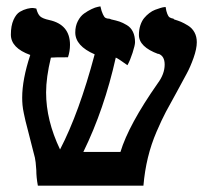

<svg xmlns="http://www.w3.org/2000/svg" viewBox="-20 -584 652 604"><path d="M599.1 -451.2Q599.1 -430.7 588.9 -401.9Q578.6 -373 567.4 -352.5L535.2 -293L502 -232.4Q489.3 -208.5 472.4 -169.4Q455.6 -130.4 445.3 -88.1Q435.1 -45.9 431.2 0H99.1Q94.2 -26.4 94.2 -48.8Q92.3 -78.1 89.8 -87.9Q86.4 -99.6 82 -118.2L75.2 -145Q73.7 -151.4 67.9 -173.6Q62 -195.8 60.3 -203.1Q58.6 -210.4 55.2 -226.3Q51.8 -242.2 50.8 -253.7Q49.8 -265.1 49.8 -276.9Q49.8 -334 75.2 -411.1Q14.2 -433.1 14.2 -475.1Q14.2 -502.9 22.5 -521.5Q30.8 -540 42.5 -546.9Q54.2 -553.7 65.9 -556.6Q77.6 -559.6 85.9 -558.6L94.2 -557.1Q98.6 -539.6 106.4 -532.5Q114.3 -525.4 134.8 -521Q200.2 -506.8 200.2 -442.9Q200.2 -422.9 193.8 -403.8Q149.9 -403.8 141.1 -402.8H140.1Q125 -340.3 125 -293Q125 -205.6 168.9 -113.8Q229 -229.5 277.8 -413.1Q216.8 -439.5 216.8 -481.9Q216.8 -502 224.9 -517.6Q232.9 -533.2 244.6 -541.5Q256.3 -549.8 268.1 -555.4Q279.8 -561 288.1 -562.5L295.9 -564Q299.3 -547.9 303.7 -539.1Q308.1 -530.3 310.3 -528.8Q312.5 -527.3 316.9 -525.9Q318.4 -525.9 321.3 -525.4Q324.2 -524.9 325.2 -524.9Q326.2 -524.4 327.6 -523.9Q329.1 -523.4 330.1 -522.9Q345.7 -519.5 356 -516.1Q366.2 -512.7 378.9 -505.1Q391.6 -497.6 398.2 -483.9Q404.8 -470.2 404.8 -451.2Q404.8 -441.9 397 -417.7Q389.2 -393.6 380.9 -378.9Q351.1 -400.4 344.2 -402.8Q308.1 -240.7 242.2 -106H358.9Q384.8 -191.4 476.1 -321.8Q498 -351.1 498 -380.9Q498 -408.2 478 -415V-414.1Q417 -436.5 417 -474.1Q417 -490.7 421.6 -504.6Q426.3 -518.6 433.6 -527.3Q440.9 -536.1 450 -543Q459 -549.8 468 -553.2Q477.1 -556.6 484.4 -558.8Q491.7 -561 496.1 -561.5L501 -562Q502.9 -548.3 506.3 -540.3Q509.8 -532.2 512 -530.5Q514.2 -528.8 519 -526.9Q526.4 -525.4 527.8 -523.9H525.9Q526.9 -522.9 527.8 -522.9Q540.5 -519 549.3 -515.4Q558.1 -511.7 571.3 -503.7Q584.5 -495.6 591.8 -482.2Q599.1 -468.8 599.1 -451.2Z"/></svg>

Font: Linux Libertine G
Style: Bold
Weight: 700
Designer: Philipp H. Poll
Foundry: Philipp H. Poll
Version: Version 5.0.3